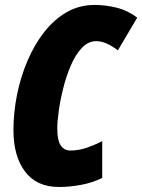

<svg xmlns="http://www.w3.org/2000/svg" viewBox="-20 -744 573 774"><path d="M217.8 9.8Q127.4 9.8 80.8 -52.5Q34.2 -114.7 34.2 -219.2Q34.2 -290 48.6 -361.8Q63 -433.6 90.6 -498.5Q118.2 -563.5 158 -614.5Q197.8 -665.5 248.8 -694.8Q299.8 -724.1 360.8 -724.1Q405.8 -724.1 450.7 -712.9Q495.6 -701.7 533.2 -672.9L455.1 -541Q407.2 -578.1 368.2 -578.1Q335.4 -578.1 309.8 -550.8Q284.2 -523.4 265.6 -480.2Q247.1 -437 234.9 -388.4Q222.7 -339.8 216.8 -296.6Q210.9 -253.4 210.9 -227.1Q210.9 -178.2 224.9 -157.7Q238.8 -137.2 264.2 -137.2Q297.4 -137.2 329.3 -148.2Q361.3 -159.2 392.1 -174.8V-26.9Q353.5 -7.3 306.6 1.2Q259.8 9.8 217.8 9.8Z"/></svg>

Font: Open Sans Condensed ExtraBold
Style: Italic
Weight: 800
Width: 3
Italic angle: -12°
Designer: Monotype Design Team
Foundry: Monotype Imaging Inc.
Version: Version 3.003; ttfautohint (v1.8.4)